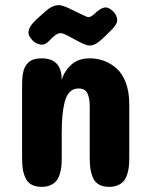

<svg xmlns="http://www.w3.org/2000/svg" viewBox="-20 -727 581 747"><path d="M246.1 -586.9Q224.6 -598.1 214.8 -598.1Q199.7 -598.1 174.8 -571.8Q158.7 -553.2 143.1 -553.2Q133.3 -553.2 121.1 -559.3Q108.9 -565.4 102.1 -575.2Q90.8 -587.9 90.8 -601.1Q90.8 -622.1 121.1 -650.9L158.2 -684.1Q184.1 -707 209 -707Q222.7 -707 252 -692.9Q317.9 -660.2 323.2 -660.2Q336.4 -660.2 355 -680.2Q376 -698.2 392.1 -698.2Q406.2 -696.8 420.9 -682.1Q436 -667 436 -647Q433.6 -627 403.8 -601.1Q372.1 -568.4 356.9 -559.1Q341.8 -549.8 330.1 -549.8Q320.3 -549.8 304.9 -556.2Q289.6 -562.5 246.1 -586.9ZM482.9 -321.8V-113.8Q482.9 -94.7 481.4 -79.8Q480 -64.9 475.1 -49.3Q470.2 -33.7 461.9 -23.4Q453.6 -13.2 439.2 -6.6Q424.8 0 404.8 0Q380.4 0 364.5 -9.3Q348.6 -18.6 341.3 -36.1Q334 -53.7 331.5 -71.3Q329.1 -88.9 329.1 -113.8V-309.1Q329.1 -325.7 327.6 -336.9Q326.2 -348.1 322 -359.6Q317.9 -371.1 308.6 -377Q299.3 -382.8 285.2 -382.8Q265.6 -382.8 252.2 -369.9Q238.8 -356.9 232.2 -331.8Q225.6 -306.6 222.9 -277.6Q220.2 -248.5 220.2 -209V-113.8Q220.2 -94.7 218.8 -79.8Q217.3 -64.9 212.4 -49.3Q207.5 -33.7 199.2 -23.4Q190.9 -13.2 176.5 -6.6Q162.1 0 142.1 0Q117.7 0 101.8 -9.3Q85.9 -18.6 78.4 -36.1Q70.8 -53.7 68.4 -71.3Q65.9 -88.9 65.9 -113.8V-387.2Q65.9 -404.8 66.4 -415.8Q66.9 -426.8 69.3 -441.4Q71.8 -456.1 76.7 -465.3Q81.5 -474.6 89.6 -483.2Q97.7 -491.7 111.1 -495.8Q124.5 -500 142.1 -500Q220.2 -500 220.2 -416Q230 -450.2 257.3 -475.1Q284.7 -500 329.1 -500Q358.4 -500 384.5 -490.5Q410.6 -481 433.3 -460.9Q456.1 -440.9 469.5 -405.3Q482.9 -369.6 482.9 -321.8Z"/></svg>

Font: Concert One
Style: Regular
Weight: 400
Designer: Johan Kallas, Mihkel Virkus
Foundry: Johan Kallas, Mihkel Virkus
Version: Version 1.003